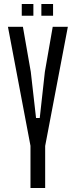

<svg xmlns="http://www.w3.org/2000/svg" viewBox="-20 -933 376 953"><path d="M131.3 0V-208.3V-209.3L19.4 -800H93.7L132.8 -576.6L158.9 -347.2H177.3L202.7 -576.6L241.7 -800H316.8L204.2 -208.5V-207.5V0ZM185.3 -855V-913.1H243.4V-855ZM88 -855V-913.1H145.7V-855Z"/></svg>

Font: Big Shoulders Display SC Thin
Style: Regular
Weight: 100
Designer: Patric King
Foundry: XO Type Co
Version: Version 2.002